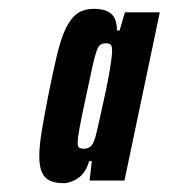

<svg xmlns="http://www.w3.org/2000/svg" viewBox="-20 -716 382 435"><path d="M124 -301Q106 -301 93.5 -306.5Q81 -312 75 -325.5Q69 -339 69 -362Q69 -385 74.5 -418.5Q80 -452 89 -498Q100 -553 109 -591Q118 -629 129.5 -652.5Q141 -676 156 -686Q171 -696 193 -696Q211 -696 223 -690.5Q235 -685 240 -674Q245 -663 245 -647H251L263 -688H342L262 -307H183L188 -351H182Q174 -324 157 -312.5Q140 -301 124 -301ZM170 -379Q178 -379 184.5 -383.5Q191 -388 196 -405Q199 -416 205 -443Q211 -470 218 -502Q225 -534 229.5 -562Q234 -590 234 -601Q234 -613 230 -615.5Q226 -618 220 -618Q213 -618 208 -615Q203 -612 199 -601Q195 -590 189.5 -565.5Q184 -541 175 -498Q165 -452 160.5 -427.5Q156 -403 156 -392Q156 -383 160 -381Q164 -379 170 -379Z"/></svg>

Font: Saira UltraCondensed ExtraBold
Style: Italic
Weight: 800
Width: 1
Italic angle: -12°
Designer: Hector Gatti with collaboration of the Omnibus-Type team
Foundry: Omnibus-Type
Version: Version 1.101